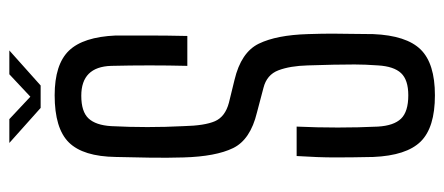

<svg xmlns="http://www.w3.org/2000/svg" viewBox="-290 -654 951 411"><g transform="rotate(-90 185.5 -448.5)"><path d="M187 7Q118 7 88 -23.5Q58 -54 55 -125Q54 -171 54 -206.5Q54 -242 57 -289H120Q118 -245 118 -201Q118 -157 120 -115Q122 -81 137 -65.5Q152 -50 187 -50Q220 -50 234.5 -65.5Q249 -81 251 -115Q253 -143 253 -165Q253 -187 252.5 -210.5Q252 -234 251 -265Q250 -303 240.5 -328Q231 -353 203 -360L150 -374Q92 -388 74 -425Q56 -462 54 -531Q53 -564 53.5 -602Q54 -640 55 -676Q56 -746 86 -776.5Q116 -807 187 -807Q253 -807 282.5 -776.5Q312 -746 315 -676Q315 -648 315 -607.5Q315 -567 314 -523H250Q251 -563 251 -604Q251 -645 250 -686Q248 -750 186 -750Q152 -750 137.5 -734.5Q123 -719 121 -686Q119 -647 119 -608.5Q119 -570 121 -531Q122 -486 131.5 -464Q141 -442 171 -434L220 -422Q279 -408 297.5 -370Q316 -332 318 -265Q319 -234 319 -213Q319 -192 318.5 -172Q318 -152 318 -125Q315 -54 285 -23.5Q255 7 187 7ZM85 -904H136L184 -859L232 -904H283L208 -837H160Z"/></g></svg>

Font: Big Shoulders Display
Style: Regular
Weight: 400
Designer: Patric King
Foundry: XO Type Co
Version: Version 1.000; ttfautohint (v1.8.2)